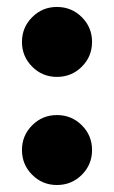

<svg xmlns="http://www.w3.org/2000/svg" viewBox="-20 -525 330 555"><path d="M144.5 9.8Q102.5 9.8 73 -19.8Q43.5 -49.3 43.5 -91.3Q43.5 -133.3 73 -162.8Q102.5 -192.4 144.5 -192.4Q187 -192.4 216.6 -162.8Q246.1 -133.3 246.1 -91.3Q246.1 -49.3 216.6 -19.8Q187 9.8 144.5 9.8ZM144.5 -302.7Q102.5 -302.7 73 -332.3Q43.5 -361.8 43.5 -403.8Q43.5 -445.8 73 -475.3Q102.5 -504.9 144.5 -504.9Q187 -504.9 216.6 -475.3Q246.1 -445.8 246.1 -403.8Q246.1 -361.8 216.6 -332.3Q187 -302.7 144.5 -302.7Z"/></svg>

Font: Inter 28pt Black
Style: Regular
Weight: 900
Designer: Rasmus Andersson
Foundry: rsms
Version: Version 4.001;git-66647c0bb